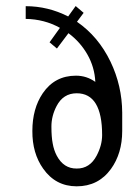

<svg xmlns="http://www.w3.org/2000/svg" viewBox="-20 -621 433 649"><path d="M66.9 -600.1Q142.1 -600.1 210.4 -565.4L235.8 -600.6L262.7 -577.6L240.2 -547.4Q312.5 -497.6 353.5 -412.6Q392.6 -331.1 393.1 -240.2V-178.2Q393.1 -102.5 355 -49.8Q312.5 8.8 239.3 8.8Q168 8.8 126 -50.8Q88.9 -103 89.4 -178.2Q89.4 -253.9 124.5 -305.7Q165 -365.2 236.8 -365.2Q272.9 -365.2 302.2 -344.2Q299.8 -394 275.4 -436.8Q251 -479.5 211.4 -508.8L172.4 -457L147.5 -478L182.6 -526.9Q129.9 -556.2 66.9 -557.1ZM239.3 -305.7Q193.8 -305.7 171.4 -262.7Q153.8 -229 153.8 -193.6Q153.8 -158.2 158.2 -135.7Q162.1 -113.3 171.9 -94.7Q195.3 -50.8 239.3 -51.3Q283.2 -50.8 306.6 -94.7Q325.2 -129.9 325.2 -164.6Q325.2 -305.7 239.3 -305.7Z"/></svg>

Font: Meera
Style: Regular
Weight: 400
Designer: Hussain KH and Suresh P for Swathanthra Malayalam Computing (SMC)
Version: Version 7.0.0+20221109